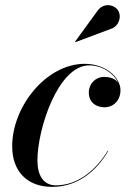

<svg xmlns="http://www.w3.org/2000/svg" viewBox="-20 -719 498 749"><path d="M411.5 -606C443.5 -615.5 456 -654 440.5 -678.5C426.5 -700.5 385 -711 360.5 -677L272.5 -556L274 -554.5ZM402 -129.5 400 -130.5C357 -59.5 286.5 4 198 4C149 4 126 -35.5 126 -93C126 -218 207.5 -464 327.5 -464C380 -464 424.5 -432 440.5 -396.5C429.5 -412.5 408 -419 386 -419C353 -419 326.5 -392.5 326.5 -358.5C326.5 -318.5 356 -300.5 387.5 -300.5C422.5 -300.5 450 -327 450 -367.5C450 -414 396 -470 310.5 -470C159.5 -470 27.5 -302.5 27.5 -148.5C27.5 -52.5 84 10 183.5 10C287 10 359 -56.5 402 -129.5Z"/></svg>

Font: Bodoni* 72pt Medium
Style: Italic
Weight: 500
Italic angle: -13°
Version: Version 2.3